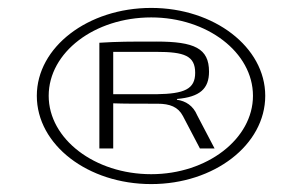

<svg xmlns="http://www.w3.org/2000/svg" viewBox="-20 -721 763 485"><path d="M362 -701C202 -701 73 -602 73 -479C73 -355 202 -256 362 -256C521 -256 650 -355 650 -479C650 -602 521 -701 362 -701ZM362 -281C219 -281 103 -370 103 -479C103 -589 219 -677 362 -677C503 -677 619 -589 619 -479C619 -370 503 -281 362 -281ZM427 -471C485 -476 508 -497 508 -540C508 -599 471 -616 375 -616C308 -616 278 -616 231 -613V-346H266V-460C291 -459 328 -459 378 -459C409 -459 430 -451 442 -428L485 -346H522L478 -430C468 -454 449 -466 427 -469ZM266 -483V-590H375C446 -590 473 -580 473 -537C473 -496 446 -484 375 -483Z"/></svg>

Font: Exo 2 Light Expanded
Style: Regular
Weight: 300
Width: 7
Designer: Natanael Gama
Version: Version 1.001;PS 001.001;hotconv 1.0.70;makeotf.lib2.5.58329